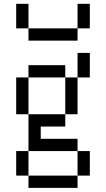

<svg xmlns="http://www.w3.org/2000/svg" viewBox="-20 -832 540 978"><path d="M125 -687.5H62.5V-812.5H125ZM62.5 -62.5H125V62.5H62.5ZM62.5 -437.5H125V-250H62.5ZM125 62.5H375V125H125ZM125 -250H312.5V-187.5H187.5V-125H375V-62.5H125ZM125 -500H312.5V-437.5H125ZM125 -687.5H375V-625H125ZM312.5 -437.5H375V-250H312.5ZM375 -62.5H437.5V62.5H375ZM375 -562.5H437.5V-437.5H375ZM375 -812.5H437.5V-687.5H375Z"/></svg>

Font: ChillBitmapSE 16px
Style: Regular
Weight: 400
Designer: Designed by Warren2060
Foundry: ChillType
Version: Version 1.000